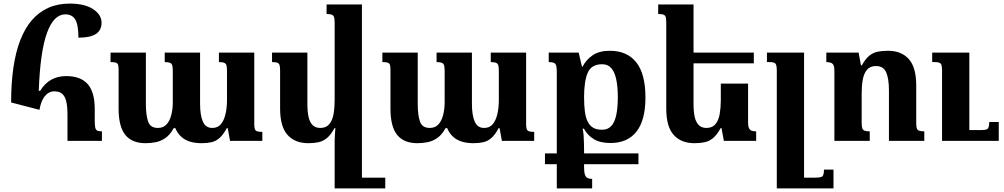

<svg xmlns="http://www.w3.org/2000/svg" viewBox="-20 -785 5596 1070"><path d="M200 -173 42 -214Q42 -320 54.5 -407Q67 -494 93 -561Q119 -628 158 -673Q197 -718 249.5 -741.5Q302 -765 369 -765Q452 -765 499 -734Q546 -703 546 -658Q546 -616 514 -595.5Q482 -575 417 -575Q417 -647 399.5 -676Q382 -705 344 -705Q312 -705 286.5 -679.5Q261 -654 242 -602Q223 -550 211.5 -469.5Q200 -389 196 -279H204Q229 -320 265 -340.5Q301 -361 349 -361Q429 -361 468.5 -316.5Q508 -272 508 -177V-115Q508 -89 510.5 -75.5Q513 -62 521.5 -57.5Q530 -53 548 -53V0H356V-146Q356 -194 348.5 -222.5Q341 -251 325 -263.5Q309 -276 283 -276Q267 -276 253.5 -269Q240 -262 229.5 -249Q219 -236 211.5 -216.5Q204 -197 200 -173Z M1200 -492H1397V-92Q1397 -76 1400 -66.5Q1403 -57 1412.5 -53.5Q1422 -50 1442 -50V0H1262L1249 -71H1244Q1224 -34 1203.5 -16Q1183 2 1158.5 7.5Q1134 13 1103 13Q1068 13 1039.5 4.5Q1011 -4 990 -23Q969 -42 957 -71H948Q928 -34 902 -16Q876 2 847.5 7.5Q819 13 791 13Q716 13 678.5 -33Q641 -79 641 -180V-396Q641 -415 638 -424Q635 -433 625.5 -436Q616 -439 596 -439V-492H793V-207Q793 -143 805.5 -107.5Q818 -72 860 -72Q890 -72 908 -91.5Q926 -111 934.5 -144Q943 -177 943 -215V-389Q943 -410 940 -420.5Q937 -431 927.5 -435Q918 -439 898 -439V-492H1095V-207Q1095 -143 1110.5 -107.5Q1126 -72 1163 -72Q1194 -72 1211.5 -93.5Q1229 -115 1237 -150.5Q1245 -186 1245 -227V-389Q1245 -408 1242.5 -419Q1240 -430 1230.5 -434.5Q1221 -439 1200 -439Z M1698 13Q1624 13 1582.5 -33Q1541 -79 1541 -180V-388Q1541 -409 1538.5 -420Q1536 -431 1526.5 -435Q1517 -439 1496 -439V-492H1693V-207Q1693 -164 1699.5 -134Q1706 -104 1722 -88Q1738 -72 1765 -72Q1798 -72 1815.5 -93.5Q1833 -115 1839 -150.5Q1845 -186 1845 -227V-658Q1845 -678 1842 -688.5Q1839 -699 1829.5 -703Q1820 -707 1800 -707V-760H1997V265H1845V0Q1845 -18 1846.5 -35.5Q1848 -53 1849 -71H1844Q1824 -34 1802.5 -16Q1781 2 1755.5 7.5Q1730 13 1698 13ZM1977 265V205H2127V265Z M2715 -492H2912V-92Q2912 -76 2915 -66.5Q2918 -57 2927.5 -53.5Q2937 -50 2957 -50V0H2777L2764 -71H2759Q2739 -34 2718.5 -16Q2698 2 2673.5 7.5Q2649 13 2618 13Q2583 13 2554.5 4.5Q2526 -4 2505 -23Q2484 -42 2472 -71H2463Q2443 -34 2417 -16Q2391 2 2362.5 7.5Q2334 13 2306 13Q2231 13 2193.5 -33Q2156 -79 2156 -180V-396Q2156 -415 2153 -424Q2150 -433 2140.5 -436Q2131 -439 2111 -439V-492H2308V-207Q2308 -143 2320.5 -107.5Q2333 -72 2375 -72Q2405 -72 2423 -91.5Q2441 -111 2449.5 -144Q2458 -177 2458 -215V-389Q2458 -410 2455 -420.5Q2452 -431 2442.5 -435Q2433 -439 2413 -439V-492H2610V-207Q2610 -143 2625.5 -107.5Q2641 -72 2678 -72Q2709 -72 2726.5 -93.5Q2744 -115 2752 -150.5Q2760 -186 2760 -227V-389Q2760 -408 2757.5 -419Q2755 -430 2745.5 -434.5Q2736 -439 2715 -439Z M3378 -502Q3475 -502 3526 -437.5Q3577 -373 3577 -242Q3577 -115 3527 -51.5Q3477 12 3382 12Q3325 12 3289.5 -9.5Q3254 -31 3234 -68H3227Q3231 -52 3232.5 -28.5Q3234 -5 3234.5 17Q3235 39 3235 53V147Q3235 175 3240 189Q3245 203 3255.5 207.5Q3266 212 3280 212V265H3083V-385Q3083 -408 3079.5 -419.5Q3076 -431 3066.5 -435Q3057 -439 3038 -439V-492H3205L3223 -414H3227Q3247 -453 3283.5 -477.5Q3320 -502 3378 -502ZM3335 -62Q3367 -62 3386 -82Q3405 -102 3414 -142.5Q3423 -183 3423 -243Q3423 -303 3414 -344Q3405 -385 3386 -406Q3367 -427 3336 -427Q3276 -427 3255.5 -380Q3235 -333 3235 -244Q3235 -198 3239.5 -163.5Q3244 -129 3255.5 -106.5Q3267 -84 3286 -73Q3305 -62 3335 -62ZM3017 130V70H3538V130Z M4149 -319V-101Q4149 -82 4153.5 -71.5Q4158 -61 4168 -57Q4178 -53 4194 -53V0H4014L4001 -71H3996Q3976 -34 3954.5 -16Q3933 2 3907.5 7.5Q3882 13 3850 13Q3776 13 3734.5 -33Q3693 -79 3693 -180V-656Q3693 -677 3690.5 -688Q3688 -699 3678.5 -703Q3669 -707 3648 -707V-760H3845V-207Q3845 -164 3851.5 -134Q3858 -104 3874 -88Q3890 -72 3917 -72Q3950 -72 3967.5 -93.5Q3985 -115 3991 -150.5Q3997 -186 3997 -227V-319ZM3821 -432V-492H4181V-432Z M4625 160V265H4309V-391Q4309 -423 4301 -431Q4293 -439 4269 -439H4254V-492H4461V205H4521Q4542 205 4553 202.5Q4564 200 4568 190Q4572 180 4572 160Z M5131 -53V0H4934V-282Q4934 -347 4918.5 -382Q4903 -417 4862 -417Q4829 -417 4811.5 -396Q4794 -375 4788 -340.5Q4782 -306 4782 -265V-102Q4782 -82 4785 -71.5Q4788 -61 4797.5 -57Q4807 -53 4827 -53V0H4630V-391Q4630 -411 4625.5 -421Q4621 -431 4611 -435Q4601 -439 4585 -439V-492H4765L4778 -421H4783Q4803 -457 4824.5 -474.5Q4846 -492 4872 -497Q4898 -502 4929 -502Q5003 -502 5044.5 -456Q5086 -410 5086 -309V-104Q5086 -83 5088.5 -72Q5091 -61 5101 -57Q5111 -53 5131 -53ZM5546 -105V0H5230V-391Q5230 -423 5222 -431Q5214 -439 5190 -439H5175V-492H5382V-60H5442Q5463 -60 5474 -62.5Q5485 -65 5489 -75Q5493 -85 5493 -105Z"/></svg>

Font: Noto Serif Armenian
Style: Regular
Weight: 400
Designer: Monotype Design Team
Foundry: Monotype Imaging Inc.
Version: Version 2.007